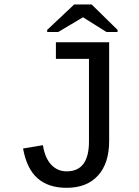

<svg xmlns="http://www.w3.org/2000/svg" viewBox="-20 -853 640 882"><path d="M481.4 -205.1Q481.4 -103 430.2 -46.6Q378.9 9.8 286.1 9.8Q202.6 9.8 152.8 -33.7Q103 -77.1 85.9 -170.9L177.2 -186Q186 -128.4 214.6 -97.2Q243.2 -65.9 286.6 -65.9Q388.7 -65.9 388.7 -203.1V-582.5H236.8V-658.7H481.4ZM520 -715.8V-706.1H468.8L361.8 -773.4H360.8L247.6 -706.1H196.8V-715.8L320.8 -832.5H400.9Z"/></svg>

Font: Courier New
Style: Regular
Weight: 400
Designer: Steve Matteson
Foundry: Ascender Corporation
Version: Version 2.00.3